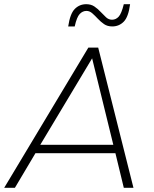

<svg xmlns="http://www.w3.org/2000/svg" viewBox="-23 -895 736 915"><path d="M-3 0 398 -668H445L613 0H567L527 -165H146L48 0ZM169 -205H517L416 -617ZM302 -769Q311 -830 333.5 -852.5Q356 -875 388 -875Q411 -875 427 -864Q443 -853 456.5 -838.5Q470 -824 482.5 -812.5Q495 -801 511 -801Q529 -801 542.5 -815.5Q556 -830 567 -875H597Q589 -814 566.5 -791.5Q544 -769 512 -769Q489 -769 473 -780Q457 -791 443.5 -805.5Q430 -820 417 -831.5Q404 -843 389 -843Q371 -843 357 -828.5Q343 -814 333 -769Z"/></svg>

Font: Gantari ExtraLight
Style: Italic
Weight: 250
Italic angle: -10°
Designer: Anugrah Pasau
Foundry: Lafontype
Version: Version 1.000